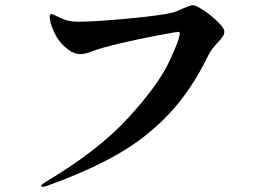

<svg xmlns="http://www.w3.org/2000/svg" viewBox="-20 -711 1040 742"><path d="M139 7Q139 3 158 -9Q361 -130 476 -256Q591 -382 633 -471Q675 -560 675 -583Q675 -588 669 -588Q663 -588 591 -574.5Q519 -561 444.5 -543.5Q370 -526 334 -512Q310 -502 291 -502Q264 -502 239 -523Q208 -547 190 -585Q172 -623 172 -646Q172 -657 179 -657Q182 -657 198 -649Q227 -635 243 -631Q259 -627 283 -627Q342 -627 472.5 -639Q603 -651 649 -663Q657 -665 668 -670Q679 -675 684 -677Q696 -682 707.5 -686.5Q719 -691 726 -691Q737 -691 767 -671Q797 -651 822 -626.5Q847 -602 847 -589Q847 -579 841 -570Q835 -561 822 -547Q812 -537 802 -524Q792 -511 785 -497Q720 -363 633.5 -271Q547 -179 434 -114.5Q321 -50 162 7Q151 11 145 11Q139 11 139 7Z"/></svg>

Font: Shippori Mincho B1 ExtraBold
Style: Regular
Weight: 800
Designer: FONTDASU
Foundry: FONTDASU / Google Inc. / but / Adobe
Version: Version 3.110; ttfautohint (v1.8.3)